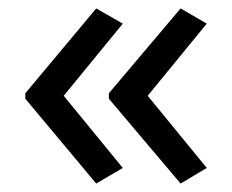

<svg xmlns="http://www.w3.org/2000/svg" viewBox="-20 -491 549 455"><path d="M40 -270 208 -471 271 -435 131 -264 271 -93 208 -56 40 -257ZM238 -270 408 -471 470 -435 330 -264 470 -93 408 -56 238 -257Z"/></svg>

Font: Noto Sans Takri
Style: Regular
Weight: 400
Designer: Monotype Design Team
Foundry: Monotype Imaging Inc.
Version: Version 2.003; ttfautohint (v1.8.4.7-5d5b)